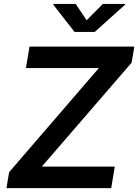

<svg xmlns="http://www.w3.org/2000/svg" viewBox="-20 -967 710 987"><path d="M13.2 0 26.9 -82 488.3 -617.2H113.3L131.8 -727.5H670.4L656.7 -645L194.8 -110.4H569.8L551.8 0ZM369.1 -946.8 425.3 -862.8 508.8 -946.8H624L623 -942.9L466.8 -802.7H363.3L253.9 -942.9L254.9 -946.8Z"/></svg>

Font: Inter Semi Bold
Style: Italic
Weight: 600
Italic angle: -9.39999°
Designer: Rasmus Andersson
Foundry: rsms
Version: Version 4.000;git-3c8e0fc